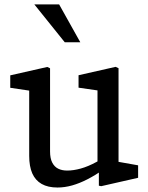

<svg xmlns="http://www.w3.org/2000/svg" viewBox="-20 -826 660 858"><path d="M110.5 -129.5V-449.7L136.8 -417.2L25.8 -433.7V-489.3L191.3 -526.8L203.7 -520.8V-149Q203.7 -118.5 213.4 -99.5Q223.2 -80.5 240.1 -72.2Q257 -63.8 280.3 -63.8Q308 -63.8 340.8 -72.8Q373.7 -81.8 412 -102.7Q425 -109.3 443.8 -121.8V-68.8Q404.8 -42.3 370.1 -24.5Q335.3 -6.7 302.1 2.7Q268.8 12 236.8 12Q194.2 12 166.1 -4Q138 -20 124.2 -51.2Q110.5 -82.5 110.5 -129.5ZM421.8 -72.2 415.7 -84V-445.5L437.8 -418.8L331 -434.2V-489.8L496.5 -527.3L509.7 -521.3V-80.2L487.3 -106.7L597.2 -87.2V-31.5L432.2 6L421.8 3.8ZM133.5 -806.2H244.3L338.8 -637.2H269.3Z"/></svg>

Font: Monaspace Xenon Var ExtraLight
Style: Regular
Weight: 200
Designer: Riley Cran and the Lettermatic Team
Version: Version 1.200 (Monaspace Xenon Var)